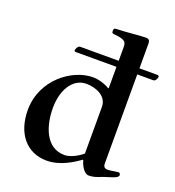

<svg xmlns="http://www.w3.org/2000/svg" viewBox="-138 -861 894 982"><g transform="rotate(20 309.0 -370.5)"><path d="M47 -199C47 -71 117 12 225 12C298 12 361 -29 399 -56L402 -53C409 -26 430 10 453 10C468 10 486 7 498 2C519 -6 543 -15 571 -23C593 -29 603 -38 603 -46C603 -52 599 -58 593 -58C586 -58 576 -56 563 -54C553 -52 540 -51 534 -51C519 -51 511 -59 511 -76V-561H599C610 -561 618 -579 618 -586C618 -591 613 -594 609 -594H511V-725C511 -739 510 -753 489 -753C473 -753 446 -751 414 -748C389 -746 347 -743 333 -743C320 -743 317 -739 317 -727C317 -714 323 -714 334 -713C348 -712 369 -709 381 -703C393 -697 398 -689 398 -668V-594H188C177 -594 168 -575 168 -568C168 -563 173 -561 177 -561H398V-446L396 -443C375 -457 337 -470 304 -470C191 -470 47 -364 47 -199ZM164 -253C164 -348 208 -427 284 -427C333 -427 398 -404 398 -343V-89C371 -66 331 -46 302 -46C197 -46 164 -160 164 -253Z"/></g></svg>

Font: Monomakh Unicode
Style: Regular
Weight: 400
Version: Version 1.2